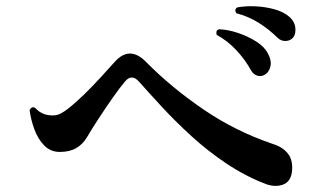

<svg xmlns="http://www.w3.org/2000/svg" viewBox="-20 -747 1040 623"><path d="M842 -150Q775 -176 714.5 -216.5Q654 -257 601.5 -305Q549 -353 506.5 -399Q464 -445 432 -481Q408 -509 386 -483Q369 -463 345.5 -429.5Q322 -396 299.5 -361.5Q277 -327 263 -303Q249 -279 227.5 -266.5Q206 -254 174 -254Q144 -254 123.5 -275Q103 -296 91.5 -327.5Q80 -359 76 -390Q83 -403 94 -397Q119 -369 160 -373Q176 -375 201 -394.5Q226 -414 254.5 -442Q283 -470 309 -498.5Q335 -527 352 -546Q401 -601 455 -545Q536 -463 640 -392Q744 -321 865 -280Q898 -270 915 -247.5Q932 -225 927 -187Q922 -156 897 -147.5Q872 -139 842 -150ZM838 -504Q827 -498 815 -501.5Q803 -505 795 -518Q776 -553 747 -584Q718 -615 683 -634Q679 -649 691 -652Q720 -651 752.5 -640Q785 -629 811 -612.5Q837 -596 848 -576Q862 -551 857.5 -531.5Q853 -512 838 -504ZM928 -622Q919 -614 905.5 -614Q892 -614 881 -624Q853 -652 819.5 -673Q786 -694 747 -704Q739 -716 750 -723Q777 -728 809 -726.5Q841 -725 870 -717Q899 -709 917 -694Q937 -677 938.5 -655Q940 -633 928 -622Z"/></svg>

Font: Zen Old Mincho Black
Style: Regular
Weight: 900
Designer: Yoshimichi Ohira
Foundry: Positype
Version: Version 1.001